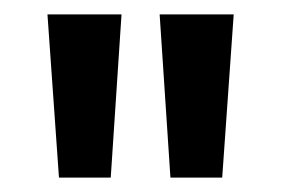

<svg xmlns="http://www.w3.org/2000/svg" viewBox="-20 -666 391 267"><path d="M202 -646H305L289 -419H217ZM46 -646H149L134 -419H62Z"/></svg>

Font: Mukta SemiBold
Style: Regular
Weight: 600
Designer: Girish Dalvi and Yashodeep Gholap
Foundry: Ek Type
Version: Version 2.538;PS 1.002;hotconv 16.6.51;makeotf.lib2.5.65220;